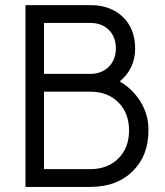

<svg xmlns="http://www.w3.org/2000/svg" viewBox="-20 -734 648 754"><path d="M152.8 -69.8H335Q402.8 -69.8 444.8 -111.8Q486.8 -153.3 486.8 -221.7Q486.8 -290 444.8 -332Q402.8 -374 335 -374H152.8ZM152.8 -443.8H335Q379.9 -444.3 407.2 -471.7Q434.6 -499 435.1 -543.9Q435.1 -588.9 407.7 -616.2Q380.4 -643.6 335 -644H152.8ZM80.1 0V-713.9H335Q414.1 -713.9 462.4 -667.5Q510.7 -621.1 510.7 -543Q510.7 -464.8 450.2 -414.1Q501 -384.8 532.2 -334Q563.5 -283.2 563 -222.2Q563 -122.1 500.5 -61Q438 0 335 0Z"/></svg>

Font: Arcon-Regular
Style: Regular
Weight: 400
Designer: M. Zarth
Foundry: martin zarth - visuelle & digitale kommunikation
Version: Version 1.131;PS 001.131;hotconv 1.0.70;makeotf.lib2.5.58329